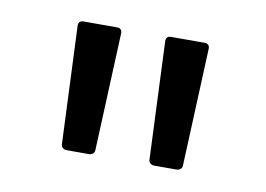

<svg xmlns="http://www.w3.org/2000/svg" viewBox="-40 -841 469 339"><g transform="rotate(10 194.5 -671.5)"><path d="M96 -557Q92 -557 89 -559.5Q86 -562 86 -566L77 -777Q77 -786 86 -786H146Q155 -786 155 -777L146 -566Q146 -562 143 -559.5Q140 -557 136 -557ZM253 -557Q249 -557 246 -559.5Q243 -562 243 -566L234 -777Q234 -786 243 -786H303Q312 -786 312 -777L303 -566Q303 -562 300 -559.5Q297 -557 293 -557Z"/></g></svg>

Font: LINE Seed Sans KR Regular
Style: Regular
Weight: 400
Designer: LINE VX Design & Sandoll Inc & Dalton Maag Ltd
Foundry: Sandoll Inc.
Version: Version 1.000